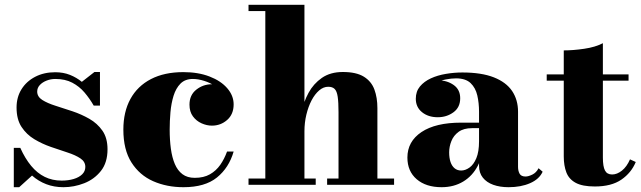

<svg xmlns="http://www.w3.org/2000/svg" viewBox="-20 -770 2672 800"><path d="M37.5 10V-154H64.5Q84.5 -109.5 109.8 -79Q135 -48.5 166.5 -33Q198 -17.5 237 -17.5Q264.5 -17.5 287 -24.2Q309.5 -31 322.5 -43.8Q335.5 -56.5 335.5 -74.5Q335.5 -96.5 314.8 -110.2Q294 -124 261.5 -134.5Q229 -145 192.2 -157.8Q155.5 -170.5 123 -190Q90.5 -209.5 69.8 -241Q49 -272.5 49 -322Q49 -365 69.5 -398Q90 -431 126.5 -450Q163 -469 210 -469Q244 -469 271.5 -458Q299 -447 321 -429L373.5 -470H396.5V-330H370.5Q353.5 -359.5 332 -384.8Q310.5 -410 281 -425.5Q251.5 -441 210.5 -441Q191.5 -441 174.2 -434.2Q157 -427.5 146 -415.8Q135 -404 135 -388.5Q135 -367 156.2 -353.5Q177.5 -340 210.8 -329.5Q244 -319 281.5 -306.5Q319 -294 352.2 -275Q385.5 -256 406.8 -225.5Q428 -195 428 -148Q428 -92.5 400.5 -57.8Q373 -23 330.8 -6.5Q288.5 10 244.5 10Q205.5 10 172.8 -2.5Q140 -15 113.5 -38.5L60 10Z M744.5 10Q675 10 618.2 -15Q561.5 -40 527.8 -93Q494 -146 494 -230Q494 -304 523.5 -357.8Q553 -411.5 609 -440.5Q665 -469.5 744 -469.5Q806 -469.5 853.2 -451.2Q900.5 -433 927 -402.2Q953.5 -371.5 953.5 -335Q953.5 -294 926.5 -270.2Q899.5 -246.5 863 -246.5Q841.5 -246.5 819.8 -256.2Q798 -266 783.8 -285.2Q769.5 -304.5 769.5 -334Q769.5 -374 798 -396.5Q826.5 -419 863 -419Q898 -419 925.2 -397Q952.5 -375 952.5 -335H926.5Q926.5 -358 912.8 -377.5Q899 -397 877 -411.2Q855 -425.5 830.2 -433.2Q805.5 -441 783.5 -441Q751.5 -441 732.2 -421.8Q713 -402.5 703.2 -371Q693.5 -339.5 690.2 -302.5Q687 -265.5 687 -230Q687 -187 692 -150.2Q697 -113.5 708.5 -86.5Q720 -59.5 740.2 -44.2Q760.5 -29 791.5 -29Q829 -29 854.8 -43.8Q880.5 -58.5 897.8 -83.2Q915 -108 926 -138.5H953.5Q934 -71 884 -30.5Q834 10 744.5 10Z M1015.5 0V-26H1085.5V-724H1015.5V-750H1248.5V-26H1295.5V0ZM1343 0V-26H1390.5V-302.5Q1390.5 -344.5 1387 -367.5Q1383.5 -390.5 1374.2 -399.5Q1365 -408.5 1347.5 -408.5Q1327.5 -408.5 1309.8 -393.2Q1292 -378 1278.2 -351.8Q1264.5 -325.5 1256.5 -292.2Q1248.5 -259 1248.5 -223L1227 -222.5Q1227 -259.5 1236 -302.2Q1245 -345 1265.5 -383Q1286 -421 1321.2 -445.5Q1356.5 -470 1408.5 -470Q1464.5 -470 1496 -450.5Q1527.5 -431 1540 -397Q1552.5 -363 1552.5 -319.5V-26H1622V0Z M2099 10Q2063 10 2035.2 0Q2007.5 -10 1991.8 -29.8Q1976 -49.5 1976 -79.5V-304.5Q1976 -340.5 1968.8 -372.2Q1961.5 -404 1940.8 -423.8Q1920 -443.5 1880 -443.5Q1860.5 -443.5 1837.5 -439Q1814.5 -434.5 1793.5 -424.8Q1772.5 -415 1759.2 -398.8Q1746 -382.5 1746 -358.5H1713.5Q1713.5 -392.5 1740.5 -414Q1767.5 -435.5 1804 -435.5Q1842 -435.5 1869.8 -416.2Q1897.5 -397 1897.5 -360.5Q1897.5 -322.5 1869.2 -302Q1841 -281.5 1804 -281.5Q1764.5 -281.5 1738.5 -302.5Q1712.5 -323.5 1712.5 -358.5Q1712.5 -389 1729.8 -409.8Q1747 -430.5 1775.2 -443.5Q1803.5 -456.5 1838 -462.2Q1872.5 -468 1906.5 -468Q1986 -468 2037.5 -447.8Q2089 -427.5 2113.8 -390.8Q2138.5 -354 2138.5 -304.5V-75Q2138.5 -58 2145 -46.2Q2151.5 -34.5 2170 -34.5Q2181.5 -34.5 2198 -42.5Q2214.5 -50.5 2224 -69L2241 -54.5Q2227 -23.5 2188.8 -6.8Q2150.5 10 2099 10ZM1820 10Q1755 10 1716.2 -23.2Q1677.5 -56.5 1677.5 -113.5Q1677.5 -180.5 1736.2 -219.8Q1795 -259 1901.5 -259H2022.5V-236H1947Q1912 -236 1891 -220.8Q1870 -205.5 1860.8 -182.2Q1851.5 -159 1851.5 -135Q1851.5 -112 1857.2 -95Q1863 -78 1874.2 -68.8Q1885.5 -59.5 1901.5 -59.5Q1919 -59.5 1936.2 -71.8Q1953.5 -84 1964.8 -111Q1976 -138 1976 -181.5H1993.5Q1993.5 -123 1971.2 -80Q1949 -37 1910 -13.5Q1871 10 1820 10Z M2458.5 7Q2407 7 2378.8 -8.2Q2350.5 -23.5 2339.8 -51.8Q2329 -80 2329 -118.5V-560Q2368 -560 2414.2 -566.8Q2460.5 -573.5 2492 -590V-113.5Q2492 -76 2500.8 -59.5Q2509.5 -43 2530.5 -43Q2551 -43 2571.2 -59Q2591.5 -75 2605 -106L2629 -95Q2610.5 -50 2569 -21.5Q2527.5 7 2458.5 7ZM2258 -434V-460H2599V-434Z"/></svg>

Font: Bodoni Moda 9pt ExtraBold
Style: Regular
Weight: 800
Designer: Owen Earl
Foundry: indestructible type
Version: Version 2.005